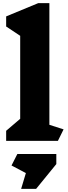

<svg xmlns="http://www.w3.org/2000/svg" viewBox="-20 -893 433 1217"><path d="M347 0H19V-64L108 -140V-666L19 -725V-789L222 -873H293V-102L383 -73ZM337 147 209 304H114L144 204L53 156L90 83H337Z"/></svg>

Font: Inknut Antiqua ExtraBold
Style: Regular
Weight: 800
Designer: Claus Eggers Sørensen
Foundry: Claus Eggers Sørensen
Version: Version 1.003; ttfautohint (v1.8.2) -l 8 -r 50 -G 200 -x 14 